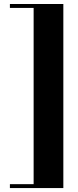

<svg xmlns="http://www.w3.org/2000/svg" viewBox="-20 -800 395 970"><path d="M30 -779.8H300V150.1H30V130.4H149.9V-760H30Z"/></svg>

Font: Bodoni* 11
Style: Bold
Weight: 700
Version: Version 2.000; ttfautohint (v1.8.1)